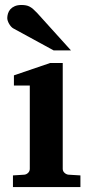

<svg xmlns="http://www.w3.org/2000/svg" viewBox="-20 -754 373 774"><path d="M32.2 0V-46.9L78.1 -49.8Q86.9 -50.8 93.5 -57.4Q100.1 -64 100.1 -73.2V-409.2H36.1V-450.2L182.1 -500H232.9V-73.2Q232.9 -64 240 -57.4Q247.1 -50.8 255.9 -49.8L304.2 -46.9V0ZM196.3 -550.8 34.2 -639.2Q28.8 -642.1 24.4 -647.2Q20 -652.3 16.6 -658.2Q13.2 -664.1 11.2 -670.2Q9.3 -676.3 9.3 -681.2Q9.3 -689.9 12.2 -699.5Q15.1 -709 21.7 -716.6Q28.3 -724.1 39.3 -729Q50.3 -733.9 66.4 -733.9Q76.7 -733.9 84.5 -732.4Q92.3 -731 99.4 -727.3Q106.4 -723.6 113.5 -717.5Q120.6 -711.4 129.4 -702.1L266.1 -550.8Z"/></svg>

Font: Charis SIL Eur
Style: Bold
Weight: 700
Foundry: SIL International
Version: Version 5.000